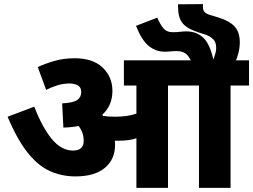

<svg xmlns="http://www.w3.org/2000/svg" viewBox="-20 -916 1234 936"><path d="M541 -211Q541 -139 491 -97.5Q441 -56 348 -56Q283 -56 225.5 -81Q168 -106 116.5 -169.5Q65 -233 17 -347L147 -396Q186 -295 232.5 -238.5Q279 -182 336 -182Q388 -182 388 -230Q388 -270 363 -302Q329 -295 289 -294L283 -412Q337 -415 356.5 -428.5Q376 -442 376 -467Q376 -491 359 -500Q342 -509 319 -509Q290 -509 261.5 -500.5Q233 -492 205 -478L164 -589Q198 -605 243.5 -618.5Q289 -632 344 -632Q433 -632 480.5 -586.5Q528 -541 528 -473Q528 -401 478 -356Q480 -353 483 -351Q495 -349 509.5 -348Q524 -347 542 -347Q571 -347 596 -350.5Q621 -354 645 -362V-499H584V-622H1194V-499H1104V0H950V-499H799V0H645V-242Q624 -235 602.5 -232.5Q581 -230 559 -230Q550 -230 540 -230Q541 -221 541 -211ZM913 -615Q901 -643 885 -655Q869 -667 840 -667Q826 -667 812 -665.5Q798 -664 783 -664Q739 -664 704.5 -692.5Q670 -721 643 -790L747 -830Q759 -800 775.5 -779.5Q792 -759 822 -759Q843 -759 858.5 -761Q874 -763 889 -763Q937 -763 970 -733Q1003 -703 1020 -626Q1034 -661 1034 -682Q1034 -711 1018.5 -725.5Q1003 -740 980 -748L948 -758Q892 -776 870 -803Q848 -830 848 -883Q848 -886 848 -889Q848 -892 848 -895L970 -896Q969 -893 969 -885Q969 -865 978.5 -856Q988 -847 1011 -841L1047 -830Q1099 -814 1124 -786.5Q1149 -759 1149 -710Q1149 -684 1142.5 -658Q1136 -632 1127 -615Z"/></svg>

Font: Noto Sans ExtraBold
Style: Italic
Weight: 800
Italic angle: -12°
Designer: Monotype Design Team
Foundry: Monotype Imaging Inc.
Version: Version 2.013; ttfautohint (v1.8.4.7-5d5b)